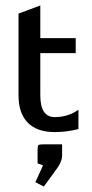

<svg xmlns="http://www.w3.org/2000/svg" viewBox="-20 -480 338 705"><path d="M141 205 110 189 138 127 118 120V70Q118 56 121 53Q124 50 138 50H208V91Q208 113 189 139ZM48 -430 128 -460V-340H258V-285H128V-130Q128 -50 181 -50Q230 -50 268 -77V-6Q224 5 181 5Q116 5 82 -29.5Q48 -64 48 -130Z"/></svg>

Font: Glametrix
Style: Bold
Weight: 700
Designer: gluk
Foundry: gluk
Version: Version 0.40